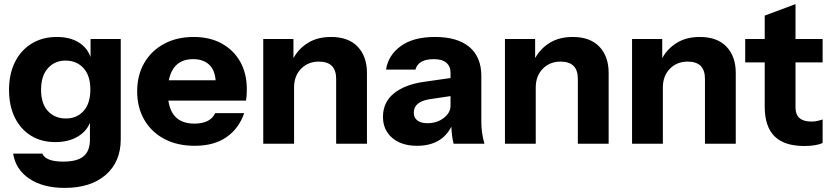

<svg xmlns="http://www.w3.org/2000/svg" viewBox="-20 -700 4056 935"><path d="M295 215Q189 215 122.5 170Q56 125 44 48H186Q203 87 288 87Q356 87 387 61Q418 35 418 -20V-102Q400 -58 355.5 -33Q311 -8 249 -8Q181 -8 130.5 -39.5Q80 -71 52 -128Q24 -185 24 -262Q24 -340 53 -398Q82 -456 134.5 -488Q187 -520 257 -520Q320 -520 362.5 -494Q405 -468 421 -422V-510H568V-22Q568 88 495 151.5Q422 215 295 215ZM301 -123Q354 -123 387 -159.5Q420 -196 420 -264Q420 -332 386.5 -368.5Q353 -405 299 -405Q247 -405 213.5 -368Q180 -331 180 -263Q180 -195 213.5 -159Q247 -123 301 -123Z M928 10Q843 10 780 -23.5Q717 -57 682.5 -117Q648 -177 648 -255Q648 -334 682.5 -393.5Q717 -453 779 -486.5Q841 -520 923 -520Q1002 -520 1060 -488Q1118 -456 1150 -399Q1182 -342 1182 -265Q1182 -249 1181 -235.5Q1180 -222 1178 -210H800Q816 -98 927 -98Q963 -98 989 -110Q1015 -122 1028 -149H1169Q1144 -75 1083.5 -32.5Q1023 10 928 10ZM921 -412Q823 -412 802 -309H1030Q1026 -361 997 -386.5Q968 -412 921 -412Z M1262 0V-510H1409V-417Q1435 -464 1481 -492Q1527 -520 1592 -520Q1677 -520 1722 -472.5Q1767 -425 1767 -345V0H1617V-316Q1617 -400 1533 -400Q1480 -400 1446 -365Q1412 -330 1412 -274V0Z M2011 10Q1935 10 1890 -28.5Q1845 -67 1845 -131Q1845 -202 1898.5 -245.5Q1952 -289 2048 -302L2174 -320V-346Q2174 -377 2153.5 -394.5Q2133 -412 2093 -412Q2017 -412 2003 -361H1860Q1870 -430 1931 -475Q1992 -520 2098 -520Q2208 -520 2266 -471Q2324 -422 2324 -330V-105Q2324 -80 2327.5 -54.5Q2331 -29 2339 0H2189Q2180 -34 2178 -83Q2130 10 2011 10ZM1995 -151Q1995 -126 2013 -113Q2031 -100 2061 -100Q2108 -100 2141 -125.5Q2174 -151 2174 -185V-232L2073 -217Q1995 -205 1995 -151Z M2439 0V-510H2586V-417Q2612 -464 2658 -492Q2704 -520 2769 -520Q2854 -520 2899 -472.5Q2944 -425 2944 -345V0H2794V-316Q2794 -400 2710 -400Q2657 -400 2623 -365Q2589 -330 2589 -274V0Z M3058 0V-510H3205V-417Q3231 -464 3277 -492Q3323 -520 3388 -520Q3473 -520 3518 -472.5Q3563 -425 3563 -345V0H3413V-316Q3413 -400 3329 -400Q3276 -400 3242 -365Q3208 -330 3208 -274V0Z M3897 11Q3799 11 3751.5 -36.5Q3704 -84 3704 -181V-396H3609V-510H3704V-624L3854 -680V-510H3986V-396H3854V-176Q3854 -108 3932 -108Q3947 -108 3960 -111Q3973 -114 3986 -118V-4Q3973 3 3949.5 7Q3926 11 3897 11Z"/></svg>

Font: Instrument Sans
Style: Bold
Weight: 700
Designer: Rodrigo Fuenzalida
Foundry: fragTYPE
Version: Version 1.000; ttfautohint (v1.8.4.7-5d5b);gftools[0.9.28]